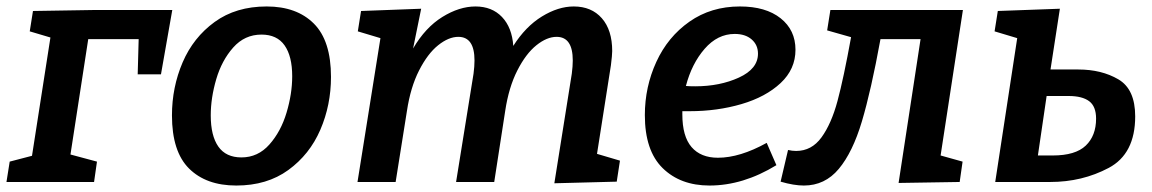

<svg xmlns="http://www.w3.org/2000/svg" viewBox="-27 -563 3563 594"><path d="M75 -529 261 -532H506L471 -333H399L402 -442H246L191 -85L273 -63L264 0H-7L3 -63L72 -81L129 -447L65 -466Z M997 -325Q997 -238 964 -161.5Q931 -85 865 -37Q799 11 704 11Q611 11 558 -41.5Q505 -94 505 -206Q505 -293 538 -370Q571 -447 637 -495Q703 -543 798 -543Q891 -543 944 -490Q997 -437 997 -325ZM625 -206Q625 -143 648.5 -109.5Q672 -76 720 -76Q771 -76 806.5 -116Q842 -156 859.5 -214.5Q877 -273 877 -327Q877 -389 853.5 -422.5Q830 -456 782 -456Q730 -456 694.5 -416Q659 -376 642 -318Q625 -260 625 -206Z M1820 -87 1891 -66 1881 -1 1688 4 1742 -335Q1745 -358 1745 -376Q1745 -449 1695 -449Q1665 -449 1632.5 -423Q1600 -397 1573.5 -345Q1547 -293 1536 -220L1502 0H1384L1438 -335Q1441 -358 1441 -376Q1441 -449 1391 -449Q1361 -449 1328.5 -423Q1296 -397 1269.5 -345Q1243 -293 1232 -220L1197 0H1079L1150 -445L1080 -466L1090 -529L1276 -536L1251 -413Q1289 -478 1341.5 -510.5Q1394 -543 1444 -543Q1495 -543 1526 -510.5Q1557 -478 1561 -421Q1599 -481 1649.5 -512Q1700 -543 1748 -543Q1803 -543 1835 -506.5Q1867 -470 1867 -405Q1867 -393 1863 -361Z M2084 -219V-209Q2084 -141 2112.5 -108Q2141 -75 2194 -75Q2262 -75 2345 -121L2375 -52Q2272 11 2168 11Q2078 11 2023 -43Q1968 -97 1968 -207Q1968 -294 2003.5 -371.5Q2039 -449 2106 -496Q2173 -543 2262 -543Q2342 -543 2388 -506.5Q2434 -470 2434 -409Q2434 -349 2388 -306Q2342 -263 2267 -241Q2192 -219 2107 -219ZM2095 -297Q2105 -296 2124 -296Q2200 -296 2259 -323Q2318 -350 2318 -397Q2318 -424 2298.5 -441Q2279 -458 2246 -458Q2193 -458 2153 -412Q2113 -366 2095 -297Z M2952 -532 2883 -82 2951 -63 2942 0 2753 3 2821 -442H2697Q2668 -283 2639.5 -187.5Q2611 -92 2568 -40.5Q2525 11 2460 11Q2429 11 2388 -1L2411 -99Q2424 -96 2436 -96Q2484 -96 2514.5 -138Q2545 -180 2564 -250.5Q2583 -321 2606 -448L2532 -469L2542 -532Z M3309 -348Q3381 -348 3433 -317.5Q3485 -287 3485 -203Q3485 -87 3403 -43.5Q3321 0 3222 0H3052L3120 -445L3050 -466L3060 -529L3252 -536L3223 -348ZM3230 -82Q3300 -82 3332 -112.5Q3364 -143 3364 -196Q3364 -234 3342.5 -250Q3321 -266 3279 -266H3211L3184 -82Z"/></svg>

Font: Bitter Pro SemiBold
Style: Italic
Weight: 600
Italic angle: -9°
Designer: Sol Matas, and Bitter project Authors
Foundry: Sol Matas
Version: Version 1.010